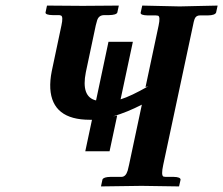

<svg xmlns="http://www.w3.org/2000/svg" viewBox="-20 -667 800 688"><path d="M372.6 -125H285.6L309.6 -237.8H301.8Q167 -237.8 160.2 -349.6Q158.7 -378.4 165.5 -412.1L200.2 -576.2Q207 -607.4 198.7 -611.3Q193.8 -613.3 186.5 -612.8H169.4Q142.6 -613.3 143.1 -622.1L148.4 -647L276.4 -646Q294.4 -646 341.1 -646.5Q387.7 -647 405.8 -647L400.4 -622.1Q397 -613.3 370.1 -612.8H353.5Q334 -612.8 328.1 -594.2Q326.2 -587.4 323.2 -576.2L287.6 -408.2Q270 -319.8 324.2 -307.1L368.7 -517.1H456.1L412.1 -311Q449.2 -322.3 511.2 -357.9L501.5 -355L548.3 -575.2Q555.2 -607.4 546.4 -610.8Q542.5 -611.8 538.1 -611.8H509.3Q483.4 -612.3 483.9 -621.1L489.7 -647L624 -644Q642.6 -644.5 689.5 -645.5Q740.7 -646.5 759.8 -647L754.4 -622.1Q750.5 -612.3 725.1 -611.8H696.3Q682.1 -611.8 677.2 -598.6Q674.3 -590.8 671.4 -575.2L564.9 -76.2Q556.6 -38.1 565.9 -34.2Q569.3 -33.2 573.2 -33.2H602.1Q627.4 -32.7 627 -22.9L621.6 1L487.3 -1Q466.8 -1 414.6 0Q362.3 1 341.8 1L347.2 -23.9Q351.1 -32.7 376 -33.2H415Q430.7 -33.2 437.5 -55.7Q439.9 -63.5 442.4 -76.2L488.3 -292Q436 -265.1 385.3 -250L399.9 -252.9Z"/></svg>

Font: Linux Libertine Slanted O
Style: Bold Slanted
Weight: 700
Designer: Philipp H. Poll
Foundry: Philipp H. Poll
Version: Version 5.0.0